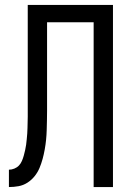

<svg xmlns="http://www.w3.org/2000/svg" viewBox="-20 -755 540 775"><path d="M358 0V-665H170V-307Q170 -288 169.5 -268.5Q169 -249 168.5 -229.5Q168 -210 166 -190.5Q164 -171 160.5 -151.5Q157 -132 152 -113.5Q147 -95 139.5 -77Q132 -59 119.5 -43.5Q107 -28 90.5 -17.5Q74 -7 55 -3.5Q36 0 16 0V-70Q27 -70 38 -74.5Q49 -79 56.5 -87Q64 -95 68.5 -105.5Q73 -116 76 -127Q79 -138 81.5 -149Q84 -160 85.5 -171Q87 -182 88 -193.5Q89 -205 90 -216.5Q91 -228 91 -239Q91 -250 91.5 -261.5Q92 -273 92 -284Q92 -295 92 -307V-735H436V0Z"/></svg>

Font: Iosevka Term Curly
Style: Regular
Weight: 400
Designer: Belleve Invis
Foundry: Belleve Invis
Version: Version 32.3.0